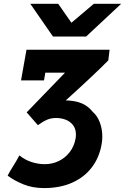

<svg xmlns="http://www.w3.org/2000/svg" viewBox="-20 -810 654 1004"><path d="M20 108.5Q29.5 89 50.5 56Q53.5 51 63.8 34.2Q74 17.5 81.5 2.5Q110 26 144.8 37.2Q179.5 48.5 214 48.5Q253.5 48.5 287.8 31.8Q322 15 345 -15.2Q368 -45.5 375 -84.5Q377 -95 377 -106.5Q377 -136 362 -155.5Q347 -175 323.5 -184Q300 -193 273.5 -193Q247.5 -193 226.8 -184.2Q206 -175.5 178 -155.5L119.5 -222.5L320 -430H217L210 -389.5H90L118.5 -550H553L546.5 -494.5Q521 -468 464 -414Q407 -360 324 -285Q373 -284 407 -269.8Q441 -255.5 465.5 -224.5Q489 -204.5 502 -169.8Q515 -135 515 -96Q515 -74.5 511.5 -56.5Q499.5 13.5 460.2 65.2Q421 117 357.5 145.2Q294 173.5 210.5 173.5Q150.5 173.5 102.5 154Q54.5 134.5 20 108.5ZM138.5 -790H284.5L353.5 -691L470.5 -790H613.5L430.5 -619H257Z"/></svg>

Font: JuliaMono ExtraBoldItalic
Style: Regular
Weight: 800
Italic angle: -9°
Monospace: yes
Designer: cormullion
Foundry: corm
Version: Version 0.049; ttfautohint (v1.8.4)